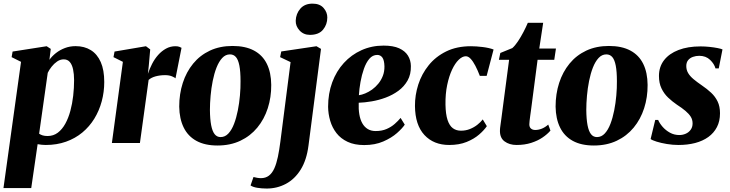

<svg xmlns="http://www.w3.org/2000/svg" viewBox="-24 -806 4116 1082"><path d="M-4.5 254 94.5 -457.5 41.5 -484 47 -515.5 239 -545.5 262 -530.5 254.5 -469Q269 -489.5 291.2 -507Q313.5 -524.5 341.5 -535.2Q369.5 -546 402 -546Q451.5 -546 487.8 -523.5Q524 -501 543.8 -456.2Q563.5 -411.5 563.5 -344Q563.5 -287.5 549.2 -234.8Q535 -182 507.5 -137.2Q480 -92.5 440 -59.2Q400 -26 348 -7.5Q296 11 234 11Q223 11 211.2 9.8Q199.5 8.5 188 6.5L152 254ZM196.5 -52.5Q205 -46.5 216.5 -43Q228 -39.5 244 -39.5Q277 -39.5 301.8 -58.2Q326.5 -77 344 -108.8Q361.5 -140.5 372.5 -181.2Q383.5 -222 388.5 -266.5Q393.5 -311 393.5 -354.5Q393.5 -388.5 387.8 -415.2Q382 -442 369.2 -456.8Q356.5 -471.5 335 -471.5Q315.5 -471.5 298 -459.5Q280.5 -447.5 266.8 -430Q253 -412.5 245 -395.5Z M606.5 0 668.5 -457.5 615.5 -484 621.5 -515.5 798.5 -545.5 822.5 -527.5 814.5 -436.5 809.5 -390Q819 -418.5 833.2 -446.2Q847.5 -474 867.2 -496.2Q887 -518.5 911.5 -532Q936 -545.5 964.5 -545.5Q978 -545.5 986.8 -542.2Q995.5 -539 999 -536.5L965 -364.5Q962 -368.5 945.8 -375.5Q929.5 -382.5 906.5 -382.5Q892 -382.5 878.5 -380.8Q865 -379 853 -375.8Q841 -372.5 831 -367.5Q821 -362.5 813.5 -355.5L764.5 0Z M1286.5 -547Q1359 -547 1407.2 -521.2Q1455.5 -495.5 1479.8 -446.2Q1504 -397 1504.5 -327.5Q1505 -258 1485 -196Q1465 -134 1426 -86.8Q1387 -39.5 1330.5 -12.8Q1274 14 1201.5 14Q1130.5 14 1082.8 -12.2Q1035 -38.5 1011 -87.8Q987 -137 986 -205Q986 -276.5 1006 -338.5Q1026 -400.5 1064.5 -447.5Q1103 -494.5 1159 -520.8Q1215 -547 1286.5 -547ZM1272 -499.5Q1247 -499.5 1228.2 -479.2Q1209.5 -459 1196.2 -425.2Q1183 -391.5 1174.8 -350.2Q1166.5 -309 1162.8 -266.2Q1159 -223.5 1159 -186.5Q1159.5 -134.5 1166 -100.5Q1172.5 -66.5 1185.5 -50Q1198.5 -33.5 1219 -33.5Q1244.5 -33.5 1263.2 -53.8Q1282 -74 1295 -108Q1308 -142 1316.2 -183.5Q1324.5 -225 1328.2 -268Q1332 -311 1331.5 -348.5Q1331.5 -403 1325 -436.2Q1318.5 -469.5 1305.5 -484.5Q1292.5 -499.5 1272 -499.5Z M1714.5 14Q1704 96 1670.5 149.8Q1637 203.5 1587.2 230Q1537.5 256.5 1479 256.5Q1450 256.5 1425.2 252.2Q1400.5 248 1388 239L1404.5 191.5Q1413 194 1425 196Q1437 198 1446 198Q1473 198 1491.5 183.8Q1510 169.5 1522 142.8Q1534 116 1542 77.8Q1550 39.5 1556 -8L1613.5 -456L1554.5 -484L1561 -516L1759.5 -545.5L1785 -530.5ZM1722.5 -609.5Q1687 -609.5 1664.2 -634.2Q1641.5 -659 1642.5 -689.5Q1644 -729 1668.5 -757.2Q1693 -785.5 1737.5 -785.5Q1778.5 -785.5 1799.8 -760.8Q1821 -736 1820.5 -707Q1820.5 -668 1796.5 -638.8Q1772.5 -609.5 1722.5 -609.5Z M2257 -103.5Q2243.5 -83 2213 -56Q2182.5 -29 2136 -8.8Q2089.5 11.5 2028.5 11.5Q1973.5 11.5 1934.8 -6.8Q1896 -25 1872 -56Q1848 -87 1836.8 -125.5Q1825.5 -164 1825 -204Q1825 -279 1848.2 -342Q1871.5 -405 1913.8 -451.2Q1956 -497.5 2013.2 -523.2Q2070.5 -549 2137.5 -549Q2192 -549 2225.5 -533.8Q2259 -518.5 2275 -492.5Q2291 -466.5 2291.5 -434Q2292.5 -387 2273 -352.5Q2253.5 -318 2221 -294.2Q2188.5 -270.5 2149.5 -256Q2110.5 -241.5 2070.5 -234.8Q2030.5 -228 1997.5 -227Q1996 -191 2001 -161.5Q2006 -132 2017.8 -111.2Q2029.5 -90.5 2048.2 -79Q2067 -67.5 2093 -67.5Q2128 -67.5 2154.5 -79Q2181 -90.5 2200.5 -107.8Q2220 -125 2233.5 -141.5ZM2102 -496.5Q2076 -496.5 2057.5 -474.8Q2039 -453 2026.8 -418.2Q2014.5 -383.5 2007.5 -344Q2000.5 -304.5 1998.5 -269.5Q2014.5 -271.5 2034 -279.5Q2053.5 -287.5 2072.8 -301.2Q2092 -315 2108 -334.5Q2124 -354 2133.5 -378.5Q2143 -403 2142.5 -432.5Q2141.5 -467 2130.8 -481.8Q2120 -496.5 2102 -496.5Z M2507.5 11Q2420 11 2367.8 -45.2Q2315.5 -101.5 2314.5 -208.5Q2314 -269.5 2333.2 -329.5Q2352.5 -389.5 2391.8 -438.2Q2431 -487 2490.5 -516.2Q2550 -545.5 2630 -545.5Q2659.5 -545.5 2696 -541Q2732.5 -536.5 2757.5 -527L2718.5 -378.5H2680Q2668 -410 2655 -435Q2642 -460 2628.5 -474.5Q2615 -489 2601 -489Q2581.5 -489 2561 -469.2Q2540.5 -449.5 2523.5 -413.2Q2506.5 -377 2496 -326.8Q2485.5 -276.5 2486.5 -216Q2487.5 -162 2498.2 -129.8Q2509 -97.5 2528 -83.5Q2547 -69.5 2573.5 -69.5Q2601 -69.5 2624.5 -79Q2648 -88.5 2666.2 -103Q2684.5 -117.5 2696.5 -133L2719.5 -95Q2704.5 -72.5 2676 -47.8Q2647.5 -23 2605.5 -6Q2563.5 11 2507.5 11Z M2969 -189.5Q2966 -169.5 2964 -153.5Q2962 -137.5 2960.5 -125.5Q2959 -113.5 2959 -105.5Q2959 -89.5 2968.2 -81.5Q2977.5 -73.5 2992 -73.5Q3011 -73.5 3030 -81.2Q3049 -89 3065.5 -104L3078 -70Q3060.5 -49.5 3033.2 -31Q3006 -12.5 2969.2 -0.8Q2932.5 11 2887 11Q2846.5 11 2819 -9.5Q2791.5 -30 2793.5 -74Q2793.5 -77.5 2794.2 -84.2Q2795 -91 2796.8 -104Q2798.5 -117 2801.5 -138.2Q2804.5 -159.5 2808.5 -192L2845 -469H2787.5L2795.5 -507.5L2863 -535Q2879 -549 2895.2 -573.5Q2911.5 -598 2926 -625.8Q2940.5 -653.5 2950.5 -677.5H3037L3015 -532.5H3109L3099.5 -469H3005.5Z M3407.5 -547Q3480 -547 3528.2 -521.2Q3576.5 -495.5 3600.8 -446.2Q3625 -397 3625.5 -327.5Q3626 -258 3606 -196Q3586 -134 3547 -86.8Q3508 -39.5 3451.5 -12.8Q3395 14 3322.5 14Q3251.5 14 3203.8 -12.2Q3156 -38.5 3132 -87.8Q3108 -137 3107 -205Q3107 -276.5 3127 -338.5Q3147 -400.5 3185.5 -447.5Q3224 -494.5 3280 -520.8Q3336 -547 3407.5 -547ZM3393 -499.5Q3368 -499.5 3349.2 -479.2Q3330.5 -459 3317.2 -425.2Q3304 -391.5 3295.8 -350.2Q3287.5 -309 3283.8 -266.2Q3280 -223.5 3280 -186.5Q3280.5 -134.5 3287 -100.5Q3293.5 -66.5 3306.5 -50Q3319.5 -33.5 3340 -33.5Q3365.5 -33.5 3384.2 -53.8Q3403 -74 3416 -108Q3429 -142 3437.2 -183.5Q3445.5 -225 3449.2 -268Q3453 -311 3452.5 -348.5Q3452.5 -403 3446 -436.2Q3439.5 -469.5 3426.5 -484.5Q3413.5 -499.5 3393 -499.5Z M4026.5 -420.5H4008Q4001.5 -445.5 3977.8 -468.5Q3954 -491.5 3916.5 -491.5Q3898 -491.5 3881 -485.5Q3864 -479.5 3853.8 -466.8Q3843.5 -454 3843.5 -434Q3843.5 -412 3854 -394.2Q3864.5 -376.5 3884.2 -360Q3904 -343.5 3931 -325Q3960.5 -305 3983.5 -283.5Q4006.5 -262 4020 -234.2Q4033.5 -206.5 4033.5 -167.5Q4033.5 -123 4016.2 -89.8Q3999 -56.5 3967.8 -34Q3936.5 -11.5 3893.8 -0.2Q3851 11 3799.5 11Q3767 11 3734 5.5Q3701 0 3676.2 -7.8Q3651.5 -15.5 3642.5 -22.5L3668.5 -130H3685Q3693 -111 3710.2 -91.2Q3727.5 -71.5 3751.5 -58.2Q3775.5 -45 3804.5 -45Q3823.5 -45 3840.5 -52.5Q3857.5 -60 3868.2 -74.8Q3879 -89.5 3879 -110.5Q3879 -131.5 3868.8 -148Q3858.5 -164.5 3839 -181Q3819.5 -197.5 3790 -216.5Q3764.5 -234 3741.2 -256Q3718 -278 3703.8 -307.8Q3689.5 -337.5 3689.5 -378Q3689.5 -429.5 3718.2 -466.8Q3747 -504 3799.5 -524.2Q3852 -544.5 3924 -544.5Q3948.5 -544.5 3974.5 -541.8Q4000.5 -539 4020.5 -535Q4040.5 -531 4047.5 -527.5Z"/></svg>

Font: Merriweather 72pt Black
Style: Italic
Weight: 900
Italic angle: -7.8°
Version: Version 2.101